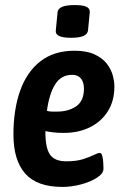

<svg xmlns="http://www.w3.org/2000/svg" viewBox="-20 -730 494 757"><path d="M226 7Q126 7 79.5 -45.5Q33 -98 33 -200Q33 -298 59.5 -372.5Q86 -447 139.5 -488.5Q193 -530 274 -530Q322 -530 353 -515.5Q384 -501 401 -479Q418 -457 424.5 -433Q431 -409 431 -389Q431 -332 405 -291Q379 -250 334 -228Q289 -206 232 -206Q209 -206 191.5 -208Q174 -210 159 -213V-209Q159 -146 177.5 -120Q196 -94 241 -94Q281 -94 307.5 -102.5Q334 -111 350 -119Q366 -127 374 -127Q380 -127 383 -116Q386 -105 387 -90.5Q388 -76 388 -65Q388 -46 362.5 -29.5Q337 -13 299.5 -3Q262 7 226 7ZM205 -290Q250 -290 280.5 -311Q311 -332 311 -381Q311 -406 299 -420.5Q287 -435 265 -435Q221 -435 197.5 -397.5Q174 -360 165 -293Q175 -290 185 -290Q195 -290 205 -290ZM261 -581Q227 -581 212.5 -588.5Q198 -596 200 -610L207 -682Q208 -695 224 -702.5Q240 -710 274 -710Q308 -710 321.5 -703Q335 -696 334 -682L327 -610Q324 -581 261 -581Z"/></svg>

Font: Asap Condensed Condensed SemiBold
Style: Italic
Weight: 600
Width: 3
Italic angle: -6°
Designer: Pablo Cosgaya
Foundry: Omnibus-Type
Version: Version 3.001; ttfautohint (v1.8.4.7-5d5b)